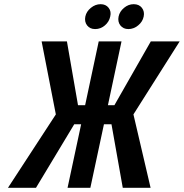

<svg xmlns="http://www.w3.org/2000/svg" viewBox="-20 -898 879 918"><path d="M461 -878Q436 -878 414.5 -860.5Q393 -843 388 -819Q383 -794 396.5 -776.5Q410 -759 435 -759Q461 -759 481.5 -776.5Q502 -794 507 -819Q513 -843 499.5 -860.5Q486 -878 461 -878ZM619 -878Q594 -878 573 -860.5Q552 -843 547 -819Q542 -794 555.5 -776.5Q569 -759 594 -759Q619 -759 640.5 -776.5Q662 -794 667 -819Q672 -843 658.5 -860.5Q645 -878 619 -878ZM567 0H700L618 -351L839 -700H701L527 -395H496L561 -700H452L387 -395H353L300 -700H179L247 -351L18 0H152L335 -304H368L303 0H412L477 -304H513Z"/></svg>

Font: Advent Pro
Style: Bold Italic
Weight: 700
Italic angle: -12°
Designer: VivaRado, Andreas Kalpakidis
Foundry: VivaRado, Andreas Kalpakidis
Version: Version 3.000